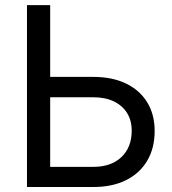

<svg xmlns="http://www.w3.org/2000/svg" viewBox="-20 -748 689 768"><path d="M155.8 -440.4H353.5Q428.7 -440.4 483.6 -414.1Q538.6 -387.7 568.6 -339.1Q598.6 -290.5 598.6 -224.1Q598.6 -155.3 568.8 -105Q539.1 -54.7 484.1 -27.3Q429.2 0 353.5 0H87.9V-727.5H180.7V-80.6H353.5Q424.3 -80.6 465.6 -119.6Q506.8 -158.7 506.8 -225.1Q506.8 -266.6 488 -296.4Q469.2 -326.2 435.1 -342.5Q400.9 -358.9 353.5 -358.9H155.8Z"/></svg>

Font: Inter Variable LoSnoCo
Style: Regular
Weight: 400
Designer: Rasmus Andersson
Foundry: rsms
Version: Version 4.000;git-a52131595; featfreeze: case,dlig,ss01,ss02